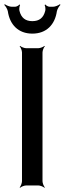

<svg xmlns="http://www.w3.org/2000/svg" viewBox="-20 -877 306 908"><path d="M181 -20V-629C181 -638 187 -653 192 -658L190 -660C185 -655 170 -649 161 -649H104C95 -649 80 -655 75 -660L73 -658C78 -653 84 -638 84 -629V-20C84 -11 78 4 73 9L75 11C80 6 95 0 104 0H161C170 0 185 6 190 11L192 9C187 4 181 -11 181 -20ZM230 -845H215C208 -845 197 -851 194 -856L191 -853C194 -849 196 -833 194 -826C186 -793 166 -777 133 -777C100 -777 80 -793 72 -826C70 -833 72 -849 75 -853L72 -856C69 -851 58 -845 51 -845H36C25 -845 9 -852 3 -857L0 -854C6 -849 15 -834 17 -824C26 -761 66 -718 133 -718C200 -718 240 -761 249 -824C251 -834 260 -849 266 -854L263 -857C257 -852 241 -845 230 -845Z"/></svg>

Font: Gamestation Storm
Style: Regular
Weight: 400
Designer: Jonas Hecksher
Foundry: Jonas Hecksher, Playtypeª, e-types AS
Version: Version 1.003